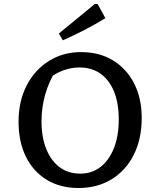

<svg xmlns="http://www.w3.org/2000/svg" viewBox="-20 -932 783 962"><path d="M373 10Q282 10 214.5 -31Q147 -72 110 -146.5Q73 -221 73 -322Q73 -425 113.5 -503.5Q154 -582 225 -626.5Q296 -671 386 -671Q478 -671 546 -629.5Q614 -588 652 -514Q690 -440 690 -341Q690 -236 650.5 -157Q611 -78 539.5 -34Q468 10 373 10ZM382 -62Q440 -62 483 -95Q526 -128 550.5 -189Q575 -250 575 -333Q575 -415 551.5 -473Q528 -531 484 -562.5Q440 -594 378 -594Q337 -594 296 -579Q255 -564 220 -534L261 -582Q188 -462 188 -324Q188 -244 212 -185Q236 -126 279 -94Q322 -62 382 -62ZM295 -730 275 -764 455 -912H469L508 -841Q456 -809 402.5 -781.5Q349 -754 295 -730Z"/></svg>

Font: Piazzolla Thin SemiBold
Style: Regular
Weight: 600
Version: Version 2.005